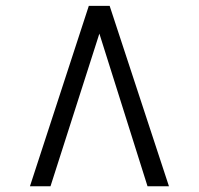

<svg xmlns="http://www.w3.org/2000/svg" viewBox="-20 -768 678 654"><path d="M353.5 -748 555.5 -133.5H482.5L318.5 -653.5L152 -133.5H82L282.5 -748Z"/></svg>

Font: Merriweather 72pt Medium
Style: Regular
Weight: 500
Version: Version 2.100